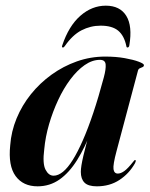

<svg xmlns="http://www.w3.org/2000/svg" viewBox="-20 -648 530 677"><path d="M391 -115.5Q378 -67 380.2 -51.5Q382.5 -36 395.5 -36Q406 -36 418.5 -45Q431 -54 449.5 -77.5Q452.5 -81.5 454 -82.8Q455.5 -84 457 -83.5Q459 -83.5 458.8 -80.8Q458.5 -78 456 -72.5Q435.5 -36 401.2 -13.5Q367 9 321.5 9Q291 9 278 -4Q265 -17 265 -42Q265 -51 267.2 -65.2Q269.5 -79.5 274 -98.8Q278.5 -118 284.8 -141.8Q291 -165.5 299 -193L303.5 -190.5Q280 -128.5 252 -83.8Q224 -39 189.8 -15Q155.5 9 112.5 9Q61.5 9 35 -27.2Q8.5 -63.5 16 -135.5Q19.5 -184.5 38.5 -230.5Q57.5 -276.5 89 -315.8Q120.5 -355 161.8 -384.8Q203 -414.5 251 -431.5Q299 -448.5 351 -448.5Q389 -448.5 419.8 -443Q450.5 -437.5 469 -430.5Q487.5 -423.5 487.5 -418.5Q487.5 -413.5 482.8 -411.5Q478 -409.5 473 -407.2Q468 -405 466.5 -399ZM136 -121.5Q129.5 -71 140.5 -49.8Q151.5 -28.5 169 -28.5Q185 -28.5 202 -42.2Q219 -56 236.5 -84Q254 -112 272.2 -153.5Q290.5 -195 309 -250.2Q327.5 -305.5 346 -375Q354 -404.5 352.5 -420.8Q351 -437 332.5 -437Q305 -437 278.5 -418.5Q252 -400 228 -368Q204 -336 185 -295.2Q166 -254.5 153 -210Q140 -165.5 136 -121.5ZM335 -557.5Q299 -557.5 267.2 -541Q235.5 -524.5 208.5 -485.5Q205 -480.5 202 -480.5Q199.5 -480.5 198.8 -482.2Q198 -484 199.5 -488Q222.5 -556.5 263.2 -592.2Q304 -628 353 -628Q403 -628 425.2 -592.2Q447.5 -556.5 436 -488Q435.5 -484 433.5 -482.2Q431.5 -480.5 429.5 -480.5Q426 -480.5 425.5 -485.5Q418 -522 396.8 -539.8Q375.5 -557.5 335 -557.5Z"/></svg>

Font: Fraunces 120pt SemiBold
Style: Italic
Weight: 600
Italic angle: -16°
Version: Version 1.000;[b76b70a41]